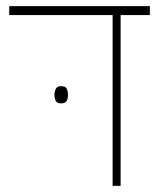

<svg xmlns="http://www.w3.org/2000/svg" viewBox="-20 -604 542 624"><path d="M346 0V-572H372V0ZM10 -555V-584H467V-555ZM157 -296Q157 -307 161.5 -315.5Q166 -324 178 -324Q193 -324 197 -315.5Q201 -307 201 -296Q201 -285 197 -276.5Q193 -268 178 -268Q165 -268 161 -276.5Q157 -285 157 -296Z"/></svg>

Font: Noto Sans Hebrew Thin
Style: Regular
Weight: 250
Designer: Monotype Design Team
Foundry: Monotype Imaging Inc.
Version: Version 2.003